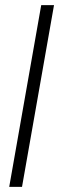

<svg xmlns="http://www.w3.org/2000/svg" viewBox="-20 -720 231 750"><path d="M16 10 141 -700H191L66 10Z"/></svg>

Font: Marvel
Style: Italic
Weight: 400
Italic angle: -12°
Designer: Carolina Trebol
Foundry: Carolina Trebol
Version: Version 1.001